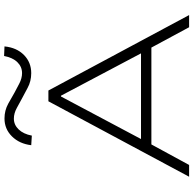

<svg xmlns="http://www.w3.org/2000/svg" viewBox="-23 -944 967 962"><g transform="rotate(-90 461.0 -463.5)"><path d="M56 0 434 -705H488L866 0H805L695 -204L734 -189H188L226 -204L115 0ZM458 -642 238 -228 207 -241H715L681 -228L462 -642ZM262 -788 214 -791Q221 -850 258 -887.5Q295 -925 348 -925Q388 -925 422.5 -906Q457 -887 477 -875Q494 -866 521.5 -851.5Q549 -837 575 -837Q607 -837 630 -860.5Q653 -884 661 -927L709 -925Q703 -864 666 -827.5Q629 -791 575 -791Q534 -791 500.5 -809.5Q467 -828 447 -838Q428 -848 401 -863Q374 -878 347 -878Q316 -878 293 -854Q270 -830 262 -788Z"/></g></svg>

Font: Nunito Sans 7pt Expanded ExtraLight
Style: Regular
Weight: 250
Width: 7
Designer: Vernon Adams
Foundry: Vernon Adams
Version: Version 3.101;gftools[0.9.27]